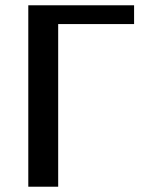

<svg xmlns="http://www.w3.org/2000/svg" viewBox="-20 -706 575 726"><path d="M87 0H200V-615H487V-686H87Z"/></svg>

Font: KpMath
Style: SansBold
Weight: 700
Version: Version 0.66